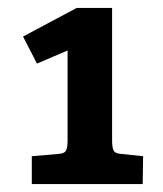

<svg xmlns="http://www.w3.org/2000/svg" viewBox="-20 -773 410 483"><path d="M340 -380 339 -310H60V-380L129 -386Q142 -387 146 -394Q150 -401 150 -420V-646L73 -613L38 -681L173 -753H262V-420Q262 -401 266 -394Q270 -387 283 -386Z"/></svg>

Font: Enriqueta
Style: Bold
Weight: 700
Designer: Viviana Monsalve, Gustavo Ibarra
Foundry: 72Puntos
Version: Version 2.000